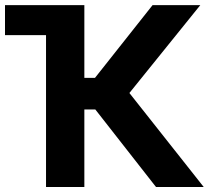

<svg xmlns="http://www.w3.org/2000/svg" viewBox="-20 -748 856 768"><path d="M604 0 361.3 -310.1H317.4V0H164.1V-607.4H0V-727.5H317.4V-436.5H359.9L590.3 -727.5H781.2L497.6 -376L794.9 0Z"/></svg>

Font: Inter Tight
Style: Bold
Weight: 700
Designer: Rasmus Andersson
Foundry: rsms
Version: Version 3.004; ttfautohint (v1.8.4.7-5d5b)